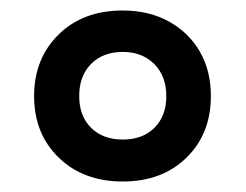

<svg xmlns="http://www.w3.org/2000/svg" viewBox="-20 -837 468 366"><path d="M214 -491Q139 -491 92 -536.5Q45 -582 45 -654Q45 -725 91.5 -771Q138 -817 214 -817Q264 -817 302 -796Q340 -775 361 -738.5Q382 -702 382 -654Q382 -582 335.5 -536.5Q289 -491 214 -491ZM214 -571Q252 -571 274.5 -593.5Q297 -616 297 -654Q297 -692 274 -715Q251 -738 214 -738Q176 -738 153.5 -715Q131 -692 131 -654Q131 -616 153.5 -593.5Q176 -571 214 -571Z"/></svg>

Font: Noto Sans Telugu UI SemiBold
Style: Regular
Weight: 600
Designer: Jelle Bosma - Monotype Design Team
Foundry: Monotype Imaging Inc.
Version: Version 2.005; ttfautohint (v1.8.4.7-5d5b)